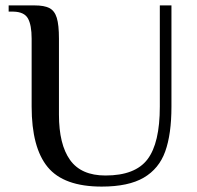

<svg xmlns="http://www.w3.org/2000/svg" viewBox="-20 -680 729 710"><path d="M97 -286V-537Q97 -587 83.5 -611.5Q70 -636 30 -637H12V-660H108Q144 -660 163 -650Q182 -640 190 -614Q198 -588 198 -537V-256Q198 -146 239 -88.5Q280 -31 370 -31Q480 -31 525.5 -91Q571 -151 571 -286V-660H614V-286Q614 -184 591 -120Q568 -56 511.5 -23Q455 10 356 10Q216 10 156.5 -62Q97 -134 97 -286Z"/></svg>

Font: El Messiri Medium
Style: Regular
Weight: 500
Designer: Mohamed Gaber
Foundry: Kief Type Foundry
Version: Version 2.007